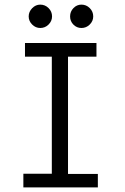

<svg xmlns="http://www.w3.org/2000/svg" viewBox="-20 -809 540 830"><path d="M88 -623H397V-564H274V-57H403V1H81V-58H204V-564H88ZM190 -774Q205 -759 205 -738Q205 -718 190 -703Q175 -688 154 -688Q134 -688 119 -703Q104 -718 104 -738Q104 -758 119 -773.5Q134 -789 154 -789Q175 -789 190 -774ZM368 -774Q383 -759 383 -738Q383 -718 368 -703Q353 -688 332 -688Q312 -688 297.5 -702.5Q283 -717 283 -738Q283 -759 297.5 -774Q312 -789 332 -789Q353 -789 368 -774Z"/></svg>

Font: InconsolataGo
Style: Regular
Weight: 400
Designer: Raph Levien, Kirill Tkachev
Foundry: Cyreal
Version: Version 1.013